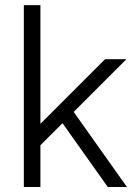

<svg xmlns="http://www.w3.org/2000/svg" viewBox="-20 -743 552 763"><path d="M140.6 -166V0H74.7V-722.7H140.6V-251L397.5 -507.8H482.4L272.9 -298.3L484.4 0H408.2L228.5 -253.4Z"/></svg>

Font: Giphurs Light
Style: Regular
Weight: 300
Version: Version 0.920; ttfautohint (v1.8.4.7-5d5b)